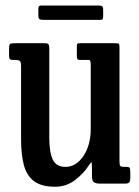

<svg xmlns="http://www.w3.org/2000/svg" viewBox="-20 -680 516 711"><path d="M58 -164V-435.5Q58 -450 53.5 -454Q49 -458 37.5 -458H29Q19 -458 16.2 -461.5Q13.5 -465 13.5 -475.5V-497Q13.5 -513 16.5 -516.5Q19.5 -520 35 -520H145.5Q156.5 -520 159.5 -515.8Q162.5 -511.5 162.5 -503V-170.5Q162.5 -117 175.2 -89.5Q188 -62 222.5 -62Q261.5 -62 288.8 -102.2Q316 -142.5 316 -202.5V-440.5Q316 -458 309.5 -458H276.5Q268.5 -458 266.5 -461.5Q264.5 -465 264.5 -478.5V-507Q264.5 -516 266.5 -518Q268.5 -520 277 -520H406.5Q418.5 -520 420.5 -517.8Q422.5 -515.5 422.5 -502.5V-81.5Q422.5 -68.5 425.8 -65.2Q429 -62 439 -62H448.5Q459 -62 460.8 -57.5Q462.5 -53 462.5 -39.5V-23Q462.5 -9 458.5 -4.5Q454.5 0 442 0H350Q335.5 0 328 -5Q320.5 -10 320.5 -28.5V-53Q320.5 -76.5 319 -78.8Q317.5 -81 307.5 -65.5Q290.5 -38.5 258.2 -13.5Q226 11.5 184 11.5Q132 11.5 104.8 -10Q77.5 -31.5 67.8 -71Q58 -110.5 58 -164ZM122 -622.5V-646Q122 -653 123.8 -656.2Q125.5 -659.5 132 -659.5H345Q354.5 -659.5 358.2 -656.8Q362 -654 362 -644V-621.5Q362 -613.5 360.5 -610Q359 -606.5 351 -606.5H139.5Q130 -606.5 126 -609.2Q122 -612 122 -622.5Z"/></svg>

Font: Besley* Condensed Medium
Style: Regular
Weight: 500
Width: 3
Designer: Owen Earl
Foundry: indestructible type*
Version: Version 3.000; ttfautohint (v1.8.3)